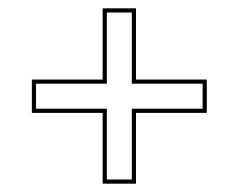

<svg xmlns="http://www.w3.org/2000/svg" viewBox="-20 -591 573 461"><path d="M306.5 -320H436.5H476.5V-400H436.5H306.5V-531V-571H226.5V-531V-400H96.5H56.5V-320H96.5H226.5V-190V-150H306.5V-190ZM296.5 -330V-160H236.5V-330H66.5V-390H236.5V-561H296.5V-390H466.5V-330Z"/></svg>

Font: Nordica Advanced
Style: RegularOL
Weight: 300
Version: Version 1.07